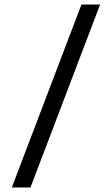

<svg xmlns="http://www.w3.org/2000/svg" viewBox="-20 -772 469 844"><path d="M420 -752 114 52H32L338 -752Z"/></svg>

Font: Pathway Extreme 8pt Thin 12pt SemiBold
Style: Italic
Weight: 600
Italic angle: -8°
Version: Version 1.001;gftools[0.9.26]